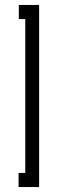

<svg xmlns="http://www.w3.org/2000/svg" viewBox="-20 -757 229 775"><path d="M56 -737H138V-2H55V-59H82V-680H56Z"/></svg>

Font: Fundamental  Brigade Scvhlank
Style: Regular
Weight: 100
Designer: Peter Wiegel, original typeface by Arno Drescher 1935
Foundry: Peter Wiegel
Version: Version 0.000 2012 initial release